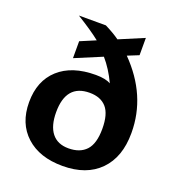

<svg xmlns="http://www.w3.org/2000/svg" viewBox="-134 -842 880 958"><g transform="rotate(20 305.5 -362.5)"><path d="M418 -618.2Q571.8 -461.9 571.8 -264.2V-262.2Q571.8 -134.8 501.2 -63Q430.7 8.8 304.2 8.8Q181.6 8.8 110.4 -56.2Q39.1 -121.1 39.1 -233.9Q39.1 -347.2 109.6 -411.1Q180.2 -475.1 306.2 -475.1Q357.4 -475.1 385.7 -459.5Q354.5 -525.9 312.5 -574.2L169.9 -514.6V-604.5L251 -638.7Q208 -673.3 125 -724.6H268.1Q314.9 -701.2 346.2 -678.7L477.1 -733.9V-642.1ZM428.2 -232.9Q428.2 -311 397.5 -345.9Q366.7 -380.9 308.1 -380.9Q183.1 -380.9 183.1 -232.9Q183.1 -160.6 213.4 -122.3Q243.7 -84 301.8 -84Q362.8 -84 395.5 -119.1Q428.2 -154.3 428.2 -232.9Z"/></g></svg>

Font: TypoPRO Liberation Sans
Style: Bold
Weight: 700
Designer: Steve Matteson
Foundry: Ascender Corporation
Version: Version 2.00.1